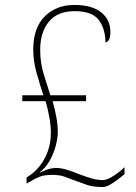

<svg xmlns="http://www.w3.org/2000/svg" viewBox="-20 -743 549 774"><path d="M394 11Q355 11 329.5 2Q304 -7 277 -17Q257 -25 238 -31.5Q219 -38 190 -38Q160 -38 141 -31Q122 -24 103 -12L87 -3V-27L104 -39Q122 -51 141 -75Q160 -99 172.5 -132.5Q185 -166 185 -208Q185 -238 178.5 -272.5Q172 -307 164 -335H70V-359H155Q140 -404 127 -451Q114 -498 114 -543Q114 -630 160 -676.5Q206 -723 280 -723Q350 -723 387.5 -693.5Q425 -664 425 -614Q425 -590 418 -581Q411 -572 405 -572Q405 -626 378.5 -662Q352 -698 281 -698Q212 -698 177 -655.5Q142 -613 142 -542Q142 -489 157 -441.5Q172 -394 183 -359H327V-335H192Q200 -309 206.5 -274.5Q213 -240 213 -211Q213 -186 204.5 -154.5Q196 -123 179.5 -94Q163 -65 139 -48H142Q171 -61 184.5 -63.5Q198 -66 208 -66Q223 -66 241.5 -61Q260 -56 277 -49.5Q294 -43 304 -39Q322 -32 347 -24.5Q372 -17 394 -17Q412 -17 438.5 -34.5Q465 -52 482 -69V-41Q473 -34 457.5 -21.5Q442 -9 424.5 1Q407 11 394 11Z"/></svg>

Font: Noto Serif Ethiopic SemiCondensed Thin
Style: Regular
Weight: 100
Width: 4
Designer: Monotype Design Team
Foundry: Monotype Imaging Inc.
Version: Version 2.102; ttfautohint (v1.8.4.7-5d5b)